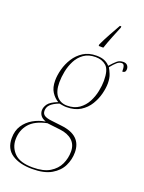

<svg xmlns="http://www.w3.org/2000/svg" viewBox="-225 -850 882 1174"><g transform="rotate(20 216.0 -263.0)"><path d="M264 -616Q282 -655 305 -696.5Q328 -738 344 -766H353V-758Q340 -727 324 -687Q308 -647 294 -606H264ZM138 240Q56 240 6.5 207Q-43 174 -43 105Q-43 56 -20.5 22Q2 -12 38.5 -33Q75 -54 118 -61Q93 -70 82.5 -85Q72 -100 72 -118Q72 -138 86.5 -159Q101 -180 149 -199Q123 -214 104.5 -242.5Q86 -271 86 -317Q86 -351 96.5 -390.5Q107 -430 129.5 -465.5Q152 -501 187.5 -523.5Q223 -546 273 -546Q304 -546 325 -537Q346 -528 360 -512Q384 -539 400 -552.5Q416 -566 440 -566Q457 -566 466 -556Q475 -546 475 -531Q475 -508 453 -508Q453 -534 448.5 -545Q444 -556 433 -556Q417 -556 402.5 -543.5Q388 -531 367 -505Q375 -493 385 -468.5Q395 -444 395 -410Q395 -380 385.5 -342Q376 -304 354.5 -268.5Q333 -233 296.5 -210Q260 -187 205 -187Q194 -187 179.5 -189.5Q165 -192 159 -193Q121 -178 104.5 -161Q88 -144 88 -121Q88 -100 104 -90.5Q120 -81 150 -78L217 -70Q350 -55 350 56Q350 102 329.5 144Q309 186 262.5 213Q216 240 138 240ZM206 -197Q253 -197 284.5 -219.5Q316 -242 334 -276.5Q352 -311 359.5 -348.5Q367 -386 367 -416Q367 -488 340 -512Q313 -536 271 -536Q225 -536 194.5 -514.5Q164 -493 146.5 -459Q129 -425 121.5 -387Q114 -349 114 -315Q114 -256 139 -226.5Q164 -197 206 -197ZM138 230Q208 230 249 205Q290 180 308 141Q326 102 326 59Q326 14 297 -12.5Q268 -39 217 -45L131 -55Q53 -39 17.5 3Q-18 45 -18 104Q-18 157 19 193.5Q56 230 138 230Z"/></g></svg>

Font: Noto Serif Display SemiCondensed Thin
Style: Italic
Weight: 100
Width: 4
Italic angle: -12°
Designer: Monotype Design Team
Foundry: Monotype Imaging Inc.
Version: Version 2.009